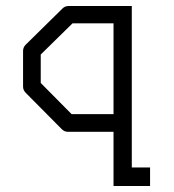

<svg xmlns="http://www.w3.org/2000/svg" viewBox="-20 -494 580 641"><path d="M420 -474V65H481V127H359V-54H206Q195 -54 186 -63L66 -184Q57 -193 57 -205V-324Q57 -336 66 -345L189 -466Q197 -474 210 -474ZM359 -416H222L116 -312V-217L219 -113H359Z"/></svg>

Font: 3270 Nerd Font Mono
Style: Regular
Weight: 400
Monospace: yes
Version: Version 3.0.1;Nerd Fonts 3.0.0